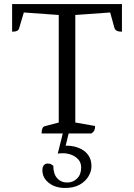

<svg xmlns="http://www.w3.org/2000/svg" viewBox="-20 -661 663 951"><path d="M186 0Q186 -16 190 -25Q194 -34 202 -36L286 -58L271 -38V-599L282 -586L87 -600L101 -609L75 -522Q73 -513 65 -508.5Q57 -504 40 -504V-641H584V-504Q568 -504 559 -508.5Q550 -513 547 -522L523 -609L537 -600L342 -586L353 -599V-39L337 -57L451 -37Q451 -24 447.5 -16Q444 -8 433 0ZM302 270Q254 270 222 245Q190 220 190 182Q190 165 197.5 157Q205 149 215 149Q228 149 234 153Q240 157 244 160Q244 200 263 221.5Q282 243 313 243Q342 243 362 223Q382 203 382 169Q382 145 368.5 129.5Q355 114 334.5 106Q314 98 292 98Q283 98 276.5 98.5Q270 99 266 100L291 0H320L302 74L290 62Q311 59 335.5 62.5Q360 66 382.5 77.5Q405 89 419 110Q433 131 433 163Q433 187 418.5 212Q404 237 375 253.5Q346 270 302 270Z"/></svg>

Font: Pitagon Serif
Style: Regular
Weight: 400
Designer: Travis Tran
Foundry: Pitagon
Version: Version 1.000;gftools[0.9.26]